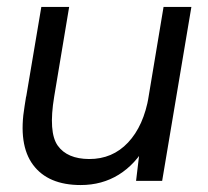

<svg xmlns="http://www.w3.org/2000/svg" viewBox="-20 -520 598 552"><path d="M382.2 -92 450.2 -500H530.2L446.2 0H371.2ZM236.2 -62.8Q303.3 -62.5 348.2 -110.3Q393.2 -158.2 407.7 -243.2L446.7 -239.8Q432.8 -160.3 401.2 -104Q369.5 -47.7 321.4 -17.8Q273.3 12 212 12Q118.3 12 75.1 -46Q31.8 -104 50.8 -215.7L55 -242.3H135.8Q118.8 -139.5 146 -101.3Q173.2 -63.2 236.2 -62.8ZM98.8 -500H178.8L135.8 -242.3L51.7 -220.7Z"/></svg>

Font: Oak Sans Light Italic
Style: Regular
Weight: 400
Italic angle: -9.5°
Foundry: Erik Kennedy, Walven
Version: Version 1.000;Glyphs 3.1.2 (3151)